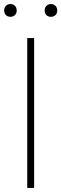

<svg xmlns="http://www.w3.org/2000/svg" viewBox="-46 -928 302 948"><path d="M88.5 0V-740H122.5V0ZM205.5 -845Q192 -845 183.2 -853.5Q174.5 -862 174.5 -876Q174.5 -890.5 183.2 -899.2Q192 -908 205.5 -908Q219 -908 227.8 -899.2Q236.5 -890.5 236.5 -876Q236.5 -862 227.8 -853.5Q219 -845 205.5 -845ZM5.5 -845Q-8 -845 -16.8 -853.5Q-25.5 -862 -25.5 -876Q-25.5 -890.5 -16.8 -899.2Q-8 -908 5.5 -908Q19 -908 27.8 -899.2Q36.5 -890.5 36.5 -876Q36.5 -862 27.8 -853.5Q19 -845 5.5 -845Z"/></svg>

Font: Encode Sans SmCnd Th
Style: Regular
Weight: 100
Width: 4
Designer: Multiple Designers
Foundry: Impallari Type
Version: Version 3.002; ttfautohint (v1.8.3) -l 8 -r 50 -G 200 -x 14 